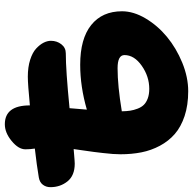

<svg xmlns="http://www.w3.org/2000/svg" viewBox="-22 -768 780 775"><g transform="rotate(-90 367.5 -380.0)"><path d="M387.2 -9.8Q331.1 -9.8 287.1 -24.4Q243.2 -39.1 214.6 -64Q186 -88.9 167.2 -124Q148.4 -159.2 140.6 -198.5Q132.8 -237.8 132.8 -283.2Q132.8 -297.4 134 -314.2Q135.3 -331.1 137.9 -354.5Q140.6 -377.9 142.3 -391.1Q144 -404.3 148.4 -434.6Q152.8 -464.8 153.8 -472.2Q143.6 -471.2 130.1 -470.2Q116.7 -469.2 108.4 -468.5Q100.1 -467.8 95.2 -467.8Q46.9 -467.8 23.4 -497.1Q0 -526.4 0 -565.9Q0 -583.5 9.8 -596.4Q19.5 -609.4 39.1 -612.8Q87.4 -621.1 155.8 -628.9Q152.8 -648.4 152.8 -667Q152.8 -694.8 186.3 -722.4Q219.7 -750 253.9 -750Q330.1 -750 330.1 -648.9Q416.5 -657.2 445.8 -657.2Q484.9 -657.2 514.4 -647.7Q543.9 -638.2 559.8 -623.3Q575.7 -608.4 583.3 -593.3Q590.8 -578.1 590.8 -564Q590.8 -540 576.9 -522Q563 -503.9 540 -503.9Q472.2 -503.9 318.8 -488.8Q317.9 -477.1 315.9 -453.6Q314 -430.2 313 -418.9Q405.8 -445.8 494.1 -445.8Q599.1 -445.8 654.5 -401.4Q710 -356.9 710 -276.9Q710 -230.5 681.2 -181.9Q652.3 -133.3 606.9 -95.7Q561.5 -58.1 502.7 -33.9Q443.8 -9.8 387.2 -9.8ZM480 -294.9Q409.7 -294.9 306.2 -277.8Q306.6 -258.3 308.8 -243.9Q311 -229.5 316.9 -214.1Q322.8 -198.7 332.3 -189Q341.8 -179.2 358.2 -173.1Q374.5 -167 397 -167Q446.8 -167 490 -197.3Q533.2 -227.5 533.2 -267.1Q533.2 -294.9 480 -294.9Z"/></g></svg>

Font: Shantell Sans Irregular
Style: Regular
Weight: 800
Designer: Stephen Nixon, Anya Danilova, Shantell Martin
Foundry: Arrow Type
Version: Version 1.006;[9816181b4]